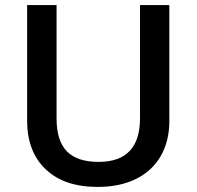

<svg xmlns="http://www.w3.org/2000/svg" viewBox="-20 -734 782 764"><path d="M653.8 -713.9V-252Q653.8 -172.9 619.9 -113.5Q585.9 -54.2 521.7 -22.2Q457.5 9.8 368.2 9.8Q235.4 9.8 161.6 -60.5Q87.9 -130.9 87.9 -253.9V-713.9H205.1V-262.2Q205.1 -173.8 246.1 -131.8Q287.1 -89.8 372.1 -89.8Q537.1 -89.8 537.1 -263.2V-713.9Z"/></svg>

Font: f4411469720       
Style: Regular
Weight: 600
Foundry: Ascender Corporation
Version: Version 1.10